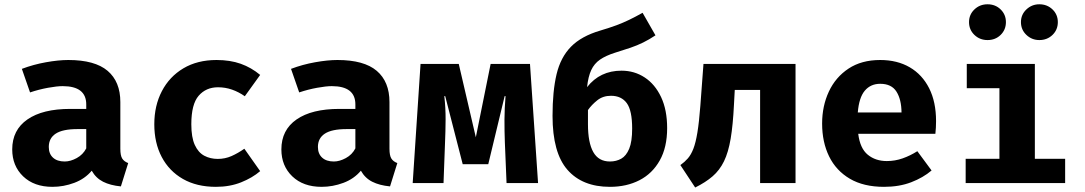

<svg xmlns="http://www.w3.org/2000/svg" viewBox="-20 -837 4963 878"><path d="M530.3 -156.9Q530.3 -126.2 538.7 -112.3Q547.2 -98.5 566.2 -91.3L532.8 15.4Q484.6 10.8 451.5 -5.9Q418.5 -22.6 399.5 -56.4Q368.2 -19 319.5 -0.8Q270.8 17.4 220 17.4Q135.9 17.4 85.9 -30.5Q35.9 -78.5 35.9 -153.8Q35.9 -242.6 105.4 -290.8Q174.9 -339 301 -339H374.4V-359.5Q374.4 -443.1 266.7 -443.1Q240.5 -443.1 199.5 -435.6Q158.5 -428.2 117.4 -414.4L80 -522.1Q132.8 -542.1 190 -552.3Q247.2 -562.6 292.3 -562.6Q413.8 -562.6 472.1 -513.1Q530.3 -463.6 530.3 -370.3ZM275.9 -98.5Q302.1 -98.5 330.8 -114.1Q359.5 -129.7 374.4 -158.5V-246.7H334.4Q266.7 -246.7 234.9 -225.9Q203.1 -205.1 203.1 -165.1Q203.1 -133.8 222.3 -116.2Q241.5 -98.5 275.9 -98.5Z M975.9 -110.3Q1009.2 -110.3 1038.7 -123.3Q1068.2 -136.4 1097.4 -156.9L1169.7 -54.4Q1133.8 -23.6 1082.3 -3.1Q1030.8 17.4 967.2 17.4Q879.5 17.4 816.4 -18.7Q753.3 -54.9 719.5 -119.2Q685.6 -183.6 685.6 -268.7Q685.6 -353.8 720.3 -420.3Q754.9 -486.7 818.7 -524.6Q882.6 -562.6 970.3 -562.6Q1032.3 -562.6 1080.8 -545.4Q1129.2 -528.2 1169.7 -494.4L1099.5 -396.9Q1071.8 -416.4 1041 -427.2Q1010.3 -437.9 976.9 -437.9Q922.1 -437.9 888.5 -399.2Q854.9 -360.5 854.9 -268.7Q854.9 -208.7 870.8 -174.1Q886.7 -139.5 914.1 -124.9Q941.5 -110.3 975.9 -110.3Z M1761 -156.9Q1761 -126.2 1769.5 -112.3Q1777.9 -98.5 1796.9 -91.3L1763.6 15.4Q1715.4 10.8 1682.3 -5.9Q1649.2 -22.6 1630.3 -56.4Q1599 -19 1550.3 -0.8Q1501.5 17.4 1450.8 17.4Q1366.7 17.4 1316.7 -30.5Q1266.7 -78.5 1266.7 -153.8Q1266.7 -242.6 1336.2 -290.8Q1405.6 -339 1531.8 -339H1605.1V-359.5Q1605.1 -443.1 1497.4 -443.1Q1471.3 -443.1 1430.3 -435.6Q1389.2 -428.2 1348.2 -414.4L1310.8 -522.1Q1363.6 -542.1 1420.8 -552.3Q1477.9 -562.6 1523.1 -562.6Q1644.6 -562.6 1702.8 -513.1Q1761 -463.6 1761 -370.3ZM1506.7 -98.5Q1532.8 -98.5 1561.5 -114.1Q1590.3 -129.7 1605.1 -158.5V-246.7H1565.1Q1497.4 -246.7 1465.6 -225.9Q1433.8 -205.1 1433.8 -165.1Q1433.8 -133.8 1453.1 -116.2Q1472.3 -98.5 1506.7 -98.5Z M2403.6 -544.6 2440.5 0H2296.4L2288.7 -185.6Q2286.7 -237.4 2286.9 -290.3Q2287.2 -343.1 2291.8 -397.4H2287.7L2212.8 -86.2H2095.9L2015.9 -397.4H2011.8Q2017.9 -344.1 2017.7 -290.8Q2017.4 -237.4 2014.9 -180L2008.2 0H1867.2L1903.1 -544.6H2077.9L2155.9 -209.2L2223.6 -544.6Z M2918.5 -778.5 2977.4 -675.4Q2948.2 -655.9 2921 -642.6Q2893.8 -629.2 2863.1 -618.7Q2832.3 -608.2 2792.3 -595.9Q2750.3 -582.6 2723.8 -564.4Q2697.4 -546.2 2683.6 -516.4Q2669.7 -486.7 2664.6 -438.5Q2723.6 -513.8 2822.1 -513.8Q2881 -513.8 2928.2 -482.8Q2975.4 -451.8 3003.1 -393.1Q3030.8 -334.4 3030.8 -251.3Q3030.8 -163.1 2996.9 -103.1Q2963.1 -43.1 2904.1 -12.8Q2845.1 17.4 2769.2 17.4Q2643.1 17.4 2574.9 -60.5Q2506.7 -138.5 2506.7 -307.2Q2506.7 -420 2525.1 -497.4Q2543.6 -574.9 2591 -623.3Q2638.5 -671.8 2725.6 -697.4Q2768.7 -710.3 2799 -721.5Q2829.2 -732.8 2856.9 -746.2Q2884.6 -759.5 2918.5 -778.5ZM2668.7 -268.7Q2668.7 -184.6 2693.1 -141.5Q2717.4 -98.5 2769.2 -98.5Q2797.9 -98.5 2820.8 -111.3Q2843.6 -124.1 2857.2 -156.7Q2870.8 -189.2 2870.8 -249.2Q2870.8 -331.8 2846.2 -365.4Q2821.5 -399 2773.8 -399Q2737.4 -399 2711.5 -378.5Q2685.6 -357.9 2668.7 -333.8Z M3617.9 -544.6V0H3455.9V-425.6H3340L3336.4 -359Q3331.8 -265.6 3321.3 -203.1Q3310.8 -140.5 3290.8 -99.5Q3270.8 -58.5 3238.7 -30.8Q3206.7 -3.1 3159 20.5L3091.3 -82.1Q3110.8 -95.9 3125.4 -112.6Q3140 -129.2 3150.8 -156.9Q3161.5 -184.6 3169.2 -231.5Q3176.9 -278.5 3182.6 -352.8L3196.9 -544.6Z M3904.6 -225.1Q3912.8 -158.5 3948.2 -129.5Q3983.6 -100.5 4035.4 -100.5Q4072.8 -100.5 4107.7 -112.8Q4142.6 -125.1 4174.9 -145.6L4240 -57.4Q4201.5 -24.6 4146.9 -3.6Q4092.3 17.4 4022.6 17.4Q3929.2 17.4 3866.2 -19.7Q3803.1 -56.9 3771.3 -122.1Q3739.5 -187.2 3739.5 -271.8Q3739.5 -352.3 3770.3 -418.2Q3801 -484.1 3860.3 -523.3Q3919.5 -562.6 4005.1 -562.6Q4083.1 -562.6 4140.3 -529.2Q4197.4 -495.9 4229 -433.3Q4260.5 -370.8 4260.5 -283.1Q4260.5 -269.2 4259.7 -253.3Q4259 -237.4 4257.4 -225.1ZM4005.1 -453.8Q3961.5 -453.8 3934.9 -422.6Q3908.2 -391.3 3902.6 -322.6H4102.6Q4102.1 -382.1 4079.5 -417.9Q4056.9 -453.8 4005.1 -453.8Z M4712.3 -544.6V-110.8H4850.8V0H4395.9V-110.8H4550.3V-433.8H4401V-544.6ZM4495.9 -653.8Q4460.5 -653.8 4435.9 -677.4Q4411.3 -701 4411.3 -735.9Q4411.3 -770.3 4435.9 -793.8Q4460.5 -817.4 4495.9 -817.4Q4531.8 -817.4 4555.9 -793.8Q4580 -770.3 4580 -735.9Q4580 -701 4555.9 -677.4Q4531.8 -653.8 4495.9 -653.8ZM4732.8 -653.8Q4698.5 -653.8 4673.6 -677.4Q4648.7 -701 4648.7 -735.9Q4648.7 -770.3 4673.6 -793.8Q4698.5 -817.4 4732.8 -817.4Q4768.7 -817.4 4793.1 -793.8Q4817.4 -770.3 4817.4 -735.9Q4817.4 -701 4793.1 -677.4Q4768.7 -653.8 4732.8 -653.8Z"/></svg>

Font: FiraCode Nerd Font
Style: Bold
Weight: 700
Designer: Carrois Corporate, Edenspiekermann AG, Nikita Prokopov
Foundry: Carrois Corporate, Edenspiekermann AG, Nikita Prokopov
Version: Version 6.002;Nerd Fonts 2.1.0